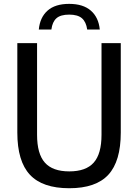

<svg xmlns="http://www.w3.org/2000/svg" viewBox="-20 -963 714 992"><path d="M338 9.5Q199.5 9.5 134.5 -60.2Q69.5 -130 69.5 -278V-740H171.5V-266.5Q171.5 -168 211.8 -122.8Q252 -77.5 338 -77.5Q424 -77.5 464.2 -122.8Q504.5 -168 504.5 -266.5V-740H604V-278Q604 -130 539.8 -60.2Q475.5 9.5 338 9.5ZM180.5 -810.5Q186.5 -873.5 225.8 -908.2Q265 -943 337.5 -943Q409.5 -943 449.5 -908Q489.5 -873 495.5 -810.5H430.5Q425 -850 403.2 -868.8Q381.5 -887.5 337.5 -887.5Q293 -887.5 271.8 -868.8Q250.5 -850 245.5 -810.5Z"/></svg>

Font: Encode Sans SmCnd Md
Style: Regular
Weight: 500
Width: 4
Designer: Multiple Designers
Foundry: Impallari Type
Version: Version 3.002; ttfautohint (v1.8.3) -l 8 -r 50 -G 200 -x 14 